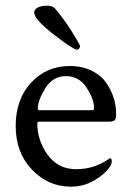

<svg xmlns="http://www.w3.org/2000/svg" viewBox="-20 -662 460 687"><path d="M102.5 -617.2Q102.5 -627.9 114.7 -634.8Q127 -641.6 147 -641.6Q167 -641.6 175.8 -632.8Q211.9 -590.3 239.3 -545.4Q266.6 -501 266.6 -497.1Q266.6 -493.2 263.2 -488.8Q259.8 -484.4 254.9 -484.4Q242.2 -484.4 172.4 -538.6Q102.5 -592.8 102.5 -617.2ZM115.2 -273.4Q115.2 -267.6 121.1 -267.6H311.5Q316.4 -267.6 316.4 -276.4Q316.4 -307.6 289.6 -348.6Q262.7 -389.6 215.8 -389.6Q168.9 -389.6 142.1 -346.2Q115.2 -302.7 115.2 -273.4ZM373 -95.7Q379.9 -95.7 379.9 -85Q379.9 -74.2 373 -65.4Q354.5 -38.1 316.9 -16.1Q279.3 5.9 233.4 5.9Q152.3 5.9 94.2 -55.2Q36.1 -116.2 36.1 -211.4Q36.1 -306.6 91.3 -366.2Q146.5 -425.8 229.5 -425.8Q274.4 -425.8 308.6 -408.7Q342.8 -391.6 360.8 -364.7Q395.5 -313 395.5 -254.9Q395.5 -235.4 389.6 -231Q383.8 -226.6 366.2 -226.6H121.1Q113.3 -226.6 113.3 -221.7Q113.3 -160.2 150.4 -108.4Q187.5 -56.6 252.9 -56.6Q318.4 -56.6 373 -95.7Z"/></svg>

Font: CrimsonText-Roman
Style: Roman
Weight: 400
Version: Version 0.13